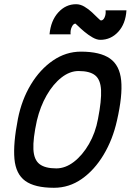

<svg xmlns="http://www.w3.org/2000/svg" viewBox="-20 -877 640 911"><path d="M236 14Q145 14 100 -18.5Q55 -51 48.5 -123Q42 -195 65 -313Q83 -404 126.5 -476Q170 -548 231.5 -590Q293 -632 364 -632Q455 -632 501.5 -599.5Q548 -567 555 -495Q562 -423 535 -305Q515 -215 471.5 -142.5Q428 -70 368 -28Q308 14 236 14ZM247 -78Q290 -78 330.5 -109Q371 -140 402 -193.5Q433 -247 445 -313Q462 -400 459.5 -449.5Q457 -499 431.5 -519.5Q406 -540 353 -540Q311 -540 271.5 -509Q232 -478 201.5 -425Q171 -372 155 -305Q136 -218 138.5 -168.5Q141 -119 167.5 -98.5Q194 -78 247 -78ZM456 -688Q439 -688 419 -699.5Q399 -711 380.5 -726.5Q362 -742 350.5 -753.5Q339 -765 338 -765Q328 -765 320.5 -749Q313 -733 315 -714H215Q221 -779 256.5 -818Q292 -857 341 -857Q361 -857 380.5 -845.5Q400 -834 416.5 -818.5Q433 -803 444.5 -791.5Q456 -780 459 -780Q470 -780 476.5 -795Q483 -810 481 -828H580Q576 -764 541 -726Q506 -688 456 -688Z"/></svg>

Font: Victor Mono Thin
Style: Italic
Weight: 100
Italic angle: -12°
Monospace: yes
Designer: Rune Bjørnerås
Version: Version 1.561;gftools[0.9.30]